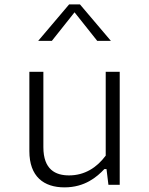

<svg xmlns="http://www.w3.org/2000/svg" viewBox="-20 -818 660 850"><path d="M110 -500V-149C110 -36 174 11.5 265.5 11.5C356 11.5 409.5 -35 442 -69.5H451.5L460 0H510V-500H448V-129C408 -75.5 354.5 -41.5 285.5 -41.5C226 -41.5 172 -67 172 -166.5V-500ZM149 -637H209.5L310 -763.5L410.5 -637H471L334 -798.5H286Z"/></svg>

Font: Monaspace Neon ExtraLight
Style: Regular
Weight: 200
Designer: Riley Cran & the Lettermatic Team
Foundry: Lettermatic
Version: Version 1.200 (Monaspace Neon)